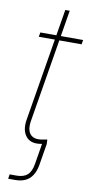

<svg xmlns="http://www.w3.org/2000/svg" viewBox="-97 -712 459 953"><g transform="rotate(10 132.5 -235.0)"><path d="M17.6 201.7 21 179.2Q30.3 179.2 40 179.2Q49.8 179.2 56.2 179.2Q91.3 179.2 110.6 162.1Q129.9 145 136.2 105L153.8 -1.5H176.3L158.7 105Q153.3 138.2 139.6 159.7Q126 181.2 104.5 191.4Q83 201.7 52.7 201.7Q46.4 201.7 36.1 201.7Q25.9 201.7 17.6 201.7ZM264.6 -541 260.7 -518.6H44.9L48.8 -541ZM151.4 -672.4H173.8L79.6 -103Q71.3 -54.2 91.1 -32.5Q110.8 -10.7 154.8 -20Q159.7 -21 165 -22Q170.4 -22.9 175.3 -23.4L176.3 -1.5Q170.4 -1 165 0Q159.7 1 153.8 2Q99.1 13.2 73.5 -17.3Q47.9 -47.9 57.1 -103Z"/></g></svg>

Font: Inter 17pt Thin
Style: Italic
Weight: 250
Italic angle: -9.3988°
Version: Version 4.001;git-66647c0bb